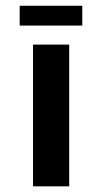

<svg xmlns="http://www.w3.org/2000/svg" viewBox="-20 -656 356 676"><path d="M96.3 0V-499H223.7V0ZM49.3 -566V-635.7H269.7V-566Z"/></svg>

Font: Vivano Light
Style: Regular
Weight: 300
Designer: Joe Prince, Josias Burgherr
Version: Version 2.064;September 19, 2022;FontCreator 14.0.0.2877 64-